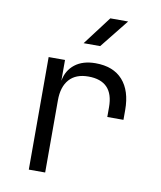

<svg xmlns="http://www.w3.org/2000/svg" viewBox="-87 -854 774 924"><g transform="rotate(10 300.0 -392.5)"><path d="M117 0V-550H197V-448Q206 -500 244.5 -530Q283 -560 345 -560Q432 -560 478 -508.5Q524 -457 524 -363V-315H445V-363Q445 -491 322 -491Q261 -491 229 -455Q197 -419 197 -353V0ZM271 -645 377 -785H464L352 -645Z"/></g></svg>

Font: JetBrains Mono NL Light
Style: Regular
Weight: 300
Monospace: yes
Designer: Philipp Nurullin, Konstantin Bulenkov
Foundry: JetBrains
Version: Version 2.305; ttfautohint (v1.8.4.7-5d5b)